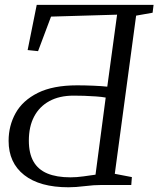

<svg xmlns="http://www.w3.org/2000/svg" viewBox="-20 -763 654 792"><path d="M262.5 9.5Q144 9.5 79.8 -41Q15.5 -91.5 15.5 -182Q15.5 -244.5 44.5 -296.5Q73.5 -348.5 136 -379.8Q198.5 -411 298 -411Q329 -411 365 -409.5Q401 -408 422.5 -405.5L463 -702.5L190.5 -694.5L137 -552L94 -556.5L131.5 -743H613.5L609.5 -710.5L541.5 -698.5L453.5 -46L524 -32.5L521.5 0H401Q367 0 329.5 4.8Q292 9.5 262.5 9.5ZM270.5 -31.5Q296 -31.5 324.5 -35.5Q353 -39.5 374 -42.5L416 -360.5Q400.5 -363.5 376.5 -365.2Q352.5 -367 327.2 -367.8Q302 -368.5 283.5 -368.5Q225 -368.5 183.8 -346Q142.5 -323.5 120.8 -282.2Q99 -241 99 -183Q99 -130.5 118 -97Q137 -63.5 175.2 -47.5Q213.5 -31.5 270.5 -31.5Z"/></svg>

Font: Merriweather 60pt Light
Style: Italic
Weight: 300
Italic angle: -7.8°
Version: Version 2.101